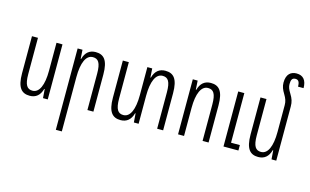

<svg xmlns="http://www.w3.org/2000/svg" viewBox="-112 -1086 2651 1641"><g transform="rotate(15 1213.0 -266.0)"><path d="M335 -487H282V-239C282 -112 249 -38 189 -38C142 -38 118 -69 118 -166V-487H65V-159C65 -31 106 10 177 10C231 10 267 -20 283 -79H287L293 0H335Z M469 233H522V-248C522 -375 555 -449 615 -449C663 -449 686 -418 686 -321V0H739V-328C739 -457 698 -497 627 -497C574 -497 537 -468 521 -408H517L512 -487H469Z M1244 -497C1191 -497 1154 -468 1138 -408H1134L1129 -487H1086V-239C1086 -112 1053 -38 993 -38C946 -38 922 -69 922 -166V-487H869V-159C869 -31 910 10 981 10C1035 10 1071 -20 1087 -79H1091L1097 0H1139V-248C1139 -375 1172 -449 1232 -449C1280 -449 1303 -418 1303 -321V0H1356V-328C1356 -457 1315 -497 1244 -497Z M1488 0H1541V-248C1541 -375 1574 -449 1634 -449C1682 -449 1705 -418 1705 -321V0H1758V-328C1758 -457 1717 -497 1646 -497C1593 -497 1556 -468 1540 -408H1536L1531 -487H1488ZM1890 0H2022V-48H1944V-487H1890Z M2357 -479C2357 -520 2348 -547 2325 -584C2305 -616 2297 -637 2297 -662C2297 -700 2307 -718 2335 -718C2362 -718 2373 -700 2373 -659H2422C2422 -728 2392 -765 2333 -765C2285 -765 2244 -738 2244 -661C2244 -627 2255 -600 2276 -566C2295 -534 2304 -510 2304 -477V-239C2304 -112 2271 -38 2211 -38C2164 -38 2140 -69 2140 -166V-487H2087V-159C2087 -31 2128 10 2199 10C2253 10 2289 -20 2305 -79H2309L2315 0H2357Z"/></g></svg>

Font: Noto Sans Armenian ExtraCondensed Light
Style: Regular
Weight: 300
Width: 2
Designer: Monotype Design Team
Foundry: Monotype Imaging Inc.
Version: Version 2.008